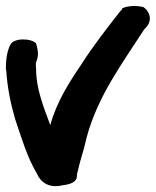

<svg xmlns="http://www.w3.org/2000/svg" viewBox="-23 -593 527 649"><path d="M-3 -356H-2C2 -295 13 -243 28 -191C49 -129 69 -60 103 -4C105 1 125 49 190 33C208 31 237 25 237 2C237 1 237 -5 240 -15C248 -53 260 -82 270 -129C308 -270 392 -381 464 -493L473 -503C494 -528 480 -557 462 -569C443 -574 412 -575 390 -565V-562L381 -552C342 -502 291 -437 253 -377C211 -315 168 -248 147 -170C124 -232 99 -293 99 -360C99 -366 97 -379 99 -383C112 -411 101 -436 99 -446C84 -464 24 -466 12 -442C-3 -413 -3 -376 -3 -359Z"/></svg>

Font: Stray Cat
Style: ExBlkExt
Weight: 1000
Version: Version 1.0